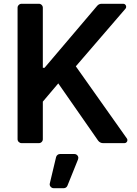

<svg xmlns="http://www.w3.org/2000/svg" viewBox="-20 -747 717 1002"><path d="M71.7 -20.6V-706.7Q71.7 -715.2 77.9 -721.2Q84.2 -727.3 92.7 -727.3H182.9Q191.4 -727.3 197.4 -721.2Q203.5 -715.2 203.5 -706.7V-393.1H212.4L486.9 -716.3Q496.1 -727.3 510.7 -727.3H623.2Q630 -727.3 634.2 -722.5Q638.5 -717.7 638.5 -711.6Q638.5 -705.6 634.9 -701.7L375.7 -400.9L642 -24.5Q644.9 -20.6 644.9 -15.6Q644.9 -9.2 640.4 -4.6Q636 0 629.6 0H517.4Q509.9 0 503.2 -3.6Q496.4 -7.1 491.8 -13.5L284.1 -311.8L203.5 -216.6V-20.6Q203.5 -12.1 197.4 -6Q191.4 0 182.9 0H92.7Q84.2 0 77.9 -6Q71.7 -12.1 71.7 -20.6ZM239.3 214.5Q239.3 223 245.6 229Q251.8 235.1 260.3 235.1H312.9Q319.2 235.1 324.4 231.5Q329.5 228 332 221.9L387.1 85.2Q388.8 81 388.8 77.4Q388.8 68.9 382.8 62.9Q376.8 56.8 367.9 56.8H293Q285.9 56.8 280.2 61.3Q274.5 65.7 272.7 72.8L240.1 209.5Q239.3 213.1 239.3 214.5Z"/></svg>

Font: DeltaSans SemiBold
Style: Regular
Weight: 600
Designer: Rasmus Andersson
Foundry: rsms
Version: Version 3.012